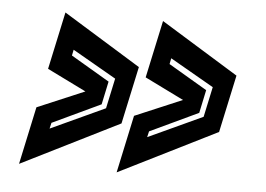

<svg xmlns="http://www.w3.org/2000/svg" viewBox="-38 -549 675 488"><g transform="rotate(5 300.0 -305.0)"><path d="M26.5 -108 58 -255 178.5 -306 79 -355 110.5 -501.5 308.5 -379.5 277 -233ZM275.5 -108 307 -255 427.5 -306 328 -355 359.5 -501.5 557.5 -379.5 526 -233ZM96 -204 234.5 -268 251 -345 139.5 -409 136.5 -394 235 -336 222.5 -277 99.5 -219ZM345 -204 483.5 -268 500 -345 388.5 -409 385.5 -394 484 -336 471.5 -277 348.5 -219Z"/></g></svg>

Font: Tourney Condensed Regular
Style: Bold Italic
Weight: 700
Width: 3
Italic angle: -12°
Designer: Tyler Finck
Foundry: Etcetera Type Co
Version: Version 1.010; ttfautohint (v1.8.3)